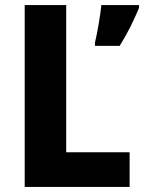

<svg xmlns="http://www.w3.org/2000/svg" viewBox="-20 -800 566 754"><path d="M77 -66H489V-202H240V-780H77ZM526 -769V-780H378C374 -739 362 -670 353 -633V-620H450C482 -671 506 -721 526 -769Z"/></svg>

Font: Noto Sans Malayalam UI SemiCondensed ExtraBold
Style: Regular
Weight: 800
Width: 4
Designer: Jelle Bosma - Monotype Design Team
Foundry: Monotype Imaging Inc.
Version: Version 2.104